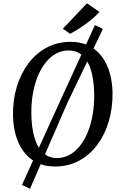

<svg xmlns="http://www.w3.org/2000/svg" viewBox="-20 -1009 742 1175"><path d="M316.4 10Q251.9 10 203.9 -14.5Q155.9 -39 124.1 -82.3Q92.3 -125.5 76.3 -182.6Q60.3 -239.7 59.6 -304.9Q58.5 -397.5 83 -478.5Q107.5 -559.5 154.1 -621.3Q200.6 -683.1 266.1 -718Q331.6 -753 412.6 -753Q478 -753 526 -728.2Q574 -703.4 605.3 -660Q636.7 -616.6 652.3 -560.3Q667.9 -504 668.7 -440.6Q669.7 -348.4 645.8 -266.8Q621.9 -185.3 575.7 -123.2Q529.4 -61 463.9 -25.5Q398.3 10 316.4 10ZM328.3 -41.6Q369.6 -41.6 405.2 -61.1Q440.8 -80.6 469 -116.2Q497.2 -151.8 517.1 -200.3Q537 -248.8 547.1 -307.3Q557.2 -365.7 556.5 -430.7Q555.8 -492.7 546 -542.4Q536.2 -592.1 516.9 -627.3Q497.6 -662.6 468.6 -681.4Q439.6 -700.2 400.1 -700.2Q358.9 -700.2 323.2 -680.9Q287.5 -661.5 259.4 -626.4Q231.3 -591.2 211.5 -543Q191.7 -494.7 181.4 -436.7Q171.1 -378.7 171.8 -314.2Q172.6 -251.2 182.6 -200.9Q192.7 -150.5 212.2 -114.9Q231.8 -79.4 260.8 -60.5Q289.7 -41.6 328.3 -41.6ZM114.4 122.8 352.4 -400.4 561.1 -855.6 609.7 -831.9 392.4 -379.4 163.7 146.2ZM409.3 -802.1 364.7 -833.3 512.2 -988.8 588.2 -936.4Q566.5 -910.3 533.8 -884.2Q501 -858.1 467.5 -836.7Q434 -815.3 409.3 -802.1Z"/></svg>

Font: Merriweather Light
Style: Italic
Weight: 300
Italic angle: -7.8°
Designer: Eben Sorkin
Foundry: Eben Sorkin
Version: Version 2.101